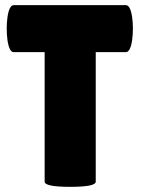

<svg xmlns="http://www.w3.org/2000/svg" viewBox="-20 -720 546 744"><path d="M351 -16Q351 4 252 4Q153 4 153 -16V-518H33Q16 -518 9 -564Q6 -586 6 -609Q6 -632 9 -654Q16 -700 33 -700H468Q485 -700 492 -654Q495 -632 495 -609Q495 -586 492 -564Q485 -518 468 -518H351Z"/></svg>

Font: Lilita One Rus
Style: Regular
Weight: 400
Designer: Juan Montoreano
Foundry: Juan Montoreano
Version: Version 1.002